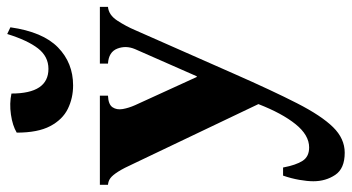

<svg xmlns="http://www.w3.org/2000/svg" viewBox="-254 -516 998 545"><g transform="rotate(-90 245.5 -244.0)"><path d="M84 235Q39 235 21 208Q3 181 3 146Q3 129 7 106Q11 83 19 60H42Q49 97 61 115.5Q73 134 99 134Q134 134 165 95.5Q196 57 222 -10L55 -360Q40 -393 30 -408.5Q20 -424 12 -430Q4 -436 -7 -437V-460H246V-437Q221 -436 213 -424Q205 -412 208 -395Q211 -378 219 -360L299 -185H301L378 -360Q389 -386 379.5 -410.5Q370 -435 337 -437V-460H498V-437Q475 -435 459 -410.5Q443 -386 432 -360L308 -79Q260 30 224.5 99.5Q189 169 156.5 202Q124 235 84 235ZM421 -723 440 -714Q427 -622 383 -579Q339 -536 275 -536Q239 -536 208.5 -551Q178 -566 159.5 -601Q141 -636 141 -696Q161 -708 192.5 -712.5Q224 -717 252 -711Q252 -606 322 -606Q357 -606 380 -635.5Q403 -665 421 -723Z"/></g></svg>

Font: Bona Nova SC
Style: Bold
Weight: 700
Designer: Mateusz Machalski
Foundry: Capitalics
Version: Version 4.001; ttfautohint (v1.8.4.7-5d5b)